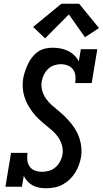

<svg xmlns="http://www.w3.org/2000/svg" viewBox="-20 -998 549 1026"><path d="M226 8Q207 8 188.5 4.5Q170 1 154.5 -7.5Q139 -16 127 -29Q115 -42 107 -58L97 0H9L39 -181H127Q124 -162 126 -142.5Q128 -123 138.5 -108Q149 -93 167 -86.5Q185 -80 205 -80Q223 -80 242.5 -85.5Q262 -91 277 -104.5Q292 -118 301.5 -136Q311 -154 314 -173Q318 -198 311 -222Q304 -246 290.5 -265.5Q277 -285 259 -300.5Q241 -316 222.5 -331Q204 -346 187 -362Q170 -378 155.5 -397Q141 -416 129.5 -436.5Q118 -457 110.5 -481Q103 -505 101.5 -529.5Q100 -554 104 -580Q108 -600 114.5 -619Q121 -638 130 -657Q139 -676 152.5 -693Q166 -710 183.5 -722Q201 -734 221 -738.5Q241 -743 261 -743Q283 -743 304 -739Q325 -735 343.5 -726Q362 -717 377 -702.5Q392 -688 401 -670L412 -735H500L470 -554H382Q385 -573 383 -592.5Q381 -612 370.5 -626.5Q360 -641 342 -648Q324 -655 305 -655Q287 -655 269 -649Q251 -643 237 -629.5Q223 -616 214.5 -598.5Q206 -581 203 -563Q199 -538 205.5 -514Q212 -490 226 -470.5Q240 -451 257.5 -435.5Q275 -420 293.5 -405Q312 -390 328.5 -373.5Q345 -357 360 -338.5Q375 -320 386.5 -300Q398 -280 405.5 -256Q413 -232 415 -207.5Q417 -183 413 -158Q409 -136 401 -114.5Q393 -93 380.5 -73.5Q368 -54 351 -38Q334 -22 313 -11Q292 0 270 4Q248 8 226 8Q226 8 226 8Q226 8 226 8ZM221 -793 157 -854 308 -978H403L509 -848L434 -799L348 -921Z"/></svg>

Font: Iosevka Slab Semibold Oblique
Style: Regular
Weight: 600
Italic angle: -9°
Monospace: yes
Designer: Belleve Invis
Foundry: Belleve Invis
Version: Version 11.1.1; ttfautohint (v1.8.3)